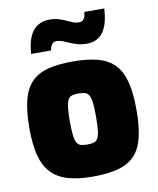

<svg xmlns="http://www.w3.org/2000/svg" viewBox="-86 -836 746 908"><g transform="rotate(-10 287.0 -382.0)"><path d="M287 5Q215 5 165.5 -10Q116 -25 86 -58Q56 -91 43 -143.5Q30 -196 30 -271Q30 -352 43.5 -405.5Q57 -459 87 -490.5Q117 -522 166.5 -535Q216 -548 287 -548Q359 -548 408.5 -534Q458 -520 487.5 -488.5Q517 -457 530.5 -403.5Q544 -350 544 -271Q544 -193 531.5 -140Q519 -87 489.5 -55Q460 -23 410.5 -9Q361 5 287 5ZM287 -149Q306 -149 318 -152.5Q330 -156 337 -168Q344 -180 347 -205Q350 -230 350 -272Q350 -314 347 -338.5Q344 -363 337 -375Q330 -387 318 -390.5Q306 -394 287 -394Q268 -394 256 -390.5Q244 -387 237 -375Q230 -363 227 -338.5Q224 -314 224 -272Q224 -230 227 -205Q230 -180 237 -168Q244 -156 256 -152.5Q268 -149 287 -149ZM99 -617Q103 -671 118 -702.5Q133 -734 157 -748Q181 -762 210 -762Q236 -762 255 -756.5Q274 -751 289.5 -743.5Q305 -736 319 -730.5Q333 -725 350 -725Q365 -725 372.5 -736.5Q380 -748 381 -769H477Q473 -692 445.5 -655.5Q418 -619 369 -619Q344 -619 324 -624.5Q304 -630 287.5 -637.5Q271 -645 256.5 -650.5Q242 -656 228 -656Q212 -656 204.5 -644.5Q197 -633 195 -617Z"/></g></svg>

Font: Exo Thin Black
Style: Regular
Weight: 900
Version: Version 2.000